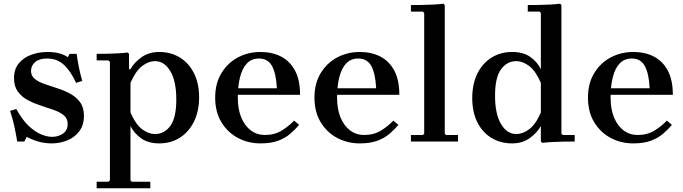

<svg xmlns="http://www.w3.org/2000/svg" viewBox="-20 -757 3653 1027"><path d="M146 -378Q146 -351 166 -335Q186 -319 218.5 -307.5Q251 -296 287.5 -284.5Q324 -273 356 -255.5Q388 -238 408.5 -210Q429 -182 429 -137Q429 -87 403.5 -54Q378 -21 338.5 -5.5Q299 10 257 10Q217 10 182.5 -0.5Q148 -11 123 -25L110 0H72Q66 -39 56.5 -82Q47 -125 34 -164L67 -174Q99 -116 133.5 -83.5Q168 -51 200.5 -38Q233 -25 258 -25Q292 -25 317 -42.5Q342 -60 342 -94Q342 -123 321.5 -140Q301 -157 268.5 -168.5Q236 -180 199 -192Q162 -204 129.5 -221Q97 -238 76 -266.5Q55 -295 55 -339Q55 -387 80.5 -418Q106 -449 147 -464Q188 -479 235 -479Q272 -479 299 -471Q326 -463 343 -451L352 -469H390Q395 -432 402.5 -395Q410 -358 420 -324L387 -314Q358 -377 321.5 -410.5Q285 -444 233 -444Q190 -444 168 -425Q146 -406 146 -378Z M832 -479Q894 -479 942 -449.5Q990 -420 1017.5 -365.5Q1045 -311 1045 -237Q1045 -162 1017.5 -106.5Q990 -51 942 -20.5Q894 10 832 10Q773 10 735 -17Q697 -44 678 -83V208L685 215H784V250H497V215H560L568 208V-426L560 -434H497V-469Q523 -469 551.5 -469.5Q580 -470 608.5 -471.5Q637 -473 663 -476L670 -469V-387H678Q697 -422 736.5 -450.5Q776 -479 832 -479ZM809 -40Q859 -40 891 -83.5Q923 -127 923 -225Q923 -323 891 -376.5Q859 -430 809 -430Q775 -430 740.5 -404Q706 -378 678 -314V-155Q706 -91 740.5 -65.5Q775 -40 809 -40Z M1397 -35Q1449 -35 1487.5 -59Q1526 -83 1553 -112L1580 -89Q1559 -64 1532 -41Q1505 -18 1467 -4Q1429 10 1373 10Q1308 10 1253 -19Q1198 -48 1164.5 -103Q1131 -158 1131 -235Q1131 -311 1164.5 -366Q1198 -421 1253 -450Q1308 -479 1373 -479Q1436 -479 1483.5 -454.5Q1531 -430 1558 -379.5Q1585 -329 1585 -250H1232V-285H1461Q1457 -364 1435 -404Q1413 -444 1365 -444Q1326 -444 1301 -418Q1276 -392 1264 -344.5Q1252 -297 1252 -235Q1252 -173 1270.5 -128.5Q1289 -84 1321.5 -59.5Q1354 -35 1397 -35Z M1928 -35Q1980 -35 2018.5 -59Q2057 -83 2084 -112L2111 -89Q2090 -64 2063 -41Q2036 -18 1998 -4Q1960 10 1904 10Q1839 10 1784 -19Q1729 -48 1695.5 -103Q1662 -158 1662 -235Q1662 -311 1695.5 -366Q1729 -421 1784 -450Q1839 -479 1904 -479Q1967 -479 2014.5 -454.5Q2062 -430 2089 -379.5Q2116 -329 2116 -250H1763V-285H1992Q1988 -364 1966 -404Q1944 -444 1896 -444Q1857 -444 1832 -418Q1807 -392 1795 -344.5Q1783 -297 1783 -235Q1783 -173 1801.5 -128.5Q1820 -84 1852.5 -59.5Q1885 -35 1928 -35Z M2178 0V-35H2242L2249 -42V-688L2242 -695H2178V-730Q2204 -730 2234.5 -730.5Q2265 -731 2295.5 -732.5Q2326 -734 2352 -737L2359 -730V-42L2366 -35H2430V0Z M2983 -42 2991 -35H3054V0Q3028 0 2998 0.5Q2968 1 2937.5 2.5Q2907 4 2881 7L2873 0V-83Q2854 -48 2814.5 -19Q2775 10 2719 10Q2657 10 2608.5 -19.5Q2560 -49 2533 -103.5Q2506 -158 2506 -233Q2506 -307 2533 -362.5Q2560 -418 2608.5 -448.5Q2657 -479 2719 -479Q2779 -479 2816.5 -452.5Q2854 -426 2873 -387V-688L2866 -695H2803V-730Q2829 -730 2859.5 -730.5Q2890 -731 2920 -732.5Q2950 -734 2976 -737L2983 -730ZM2873 -155V-314Q2845 -378 2810.5 -404Q2776 -430 2742 -430Q2692 -430 2660 -386.5Q2628 -343 2628 -245Q2628 -147 2660 -93.5Q2692 -40 2742 -40Q2776 -40 2810.5 -65.5Q2845 -91 2873 -155Z M3391 -35Q3443 -35 3481.5 -59Q3520 -83 3547 -112L3574 -89Q3553 -64 3526 -41Q3499 -18 3461 -4Q3423 10 3367 10Q3302 10 3247 -19Q3192 -48 3158.5 -103Q3125 -158 3125 -235Q3125 -311 3158.5 -366Q3192 -421 3247 -450Q3302 -479 3367 -479Q3430 -479 3477.5 -454.5Q3525 -430 3552 -379.5Q3579 -329 3579 -250H3226V-285H3455Q3451 -364 3429 -404Q3407 -444 3359 -444Q3320 -444 3295 -418Q3270 -392 3258 -344.5Q3246 -297 3246 -235Q3246 -173 3264.5 -128.5Q3283 -84 3315.5 -59.5Q3348 -35 3391 -35Z"/></svg>

Font: Brygada 1918 SemiBold
Style: Regular
Weight: 600
Designer: Mateusz Machalski | Borys Kosmynka | Przemek Hoffer
Foundry: NIEPODLEGLA 2018
Version: Version 3.006